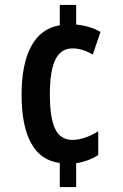

<svg xmlns="http://www.w3.org/2000/svg" viewBox="-20 -744 494 774"><path d="M287 -645V-724H221V-642C117 -626 67 -522 67 -362C67 -201 115 -100 221 -87V10H287V-86C320 -91 352 -103 376 -119V-215C342 -193 304 -180 272 -180C209 -180 181 -235 181 -363C181 -491 210 -549 273 -549C297 -549 326 -541 354 -524L385 -615C357 -632 321 -642 287 -645Z"/></svg>

Font: Noto Sans Arabic UI XCn SmBd
Style: Regular
Weight: 600
Width: 2
Designer: Monotype Design Team, Nadine Chahine and Nizar Qandah
Foundry: Monotype Imaging Inc.
Version: Version 2.010